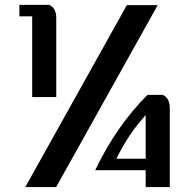

<svg xmlns="http://www.w3.org/2000/svg" viewBox="-20 -758 791 778"><path d="M668 0H570.3V-68.4H365.7Q450.7 -246.6 577.6 -373.5H639.6Q668 -360.4 668 -319.8ZM58.6 -738.3H179.7Q208 -725.1 208 -684.6V-364.7H110.4V-691.9H58.6ZM570.3 -291.5Q500.5 -215.3 451.7 -114.7H570.3ZM82.5 0 494.1 -737.3H619.1L207.5 0Z"/></svg>

Font: Berenika
Style: Bold
Weight: 700
Designer: Wojciech Kalinowski "wmk69" (wmk69@o2.pl)
Foundry: Wojciech Kalinowski "wmk69" (wmk69@o2.pl)
Version: Version 3.1.0; 2021-05-14